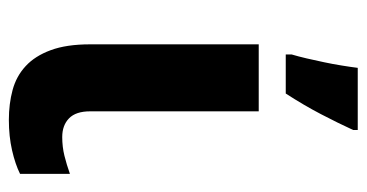

<svg xmlns="http://www.w3.org/2000/svg" viewBox="-214 -592 816 427"><g transform="rotate(90 193.5 -378.0)"><path d="M227.1 -545.9V-170.9Q227.1 -139.2 242.7 -124Q258.3 -108.9 284.2 -108.9Q306.2 -108.9 325.9 -113.8Q345.7 -118.7 366.2 -126V-15.1Q344.7 -4.4 313.7 2.7Q282.7 9.8 246.1 9.8Q210.4 9.8 179.7 1.5Q148.9 -6.8 126.5 -27.6Q104 -48.3 91.1 -83.3Q78.1 -118.2 78.1 -170.9V-545.9ZM100.6 -619.1Q105 -633.8 109.4 -652.6Q113.8 -671.4 117.9 -691.2Q122.1 -710.9 125.2 -730.5Q128.4 -750 130.4 -766.1H268.6V-755.9Q253.4 -722.7 233.4 -684.3Q213.4 -646 187.5 -606H100.6Z"/></g></svg>

Font: Droid Sans
Style: Bold
Weight: 700
Foundry: Ascender Corporation
Version: Version 1.00 build 112